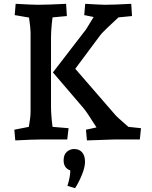

<svg xmlns="http://www.w3.org/2000/svg" viewBox="-20 -730 797 1005"><path d="M430 -51 485 -63Q431 -149 417 -164L257 -351L431 -577L470 -641L421 -651L426 -710Q511 -705 530 -705Q575 -705 667 -710L671 -646L600 -639Q573 -614 541.5 -584Q510 -554 505 -546L374 -370L583 -129Q593 -117 652 -66L718 -59L712 0H580Q558 0 435 5ZM55 -51 131 -66Q140 -116 140 -144V-561Q140 -582 132 -638L57 -651L62 -710Q152 -705 178 -705Q228 -705 326 -710L330 -646L255 -639Q247 -577 247 -531V-174Q247 -128 255 -66L339 -59L332 0H199Q155 0 60 5ZM348 162Q313 150 313 109Q313 80 329.5 65Q346 50 368 50Q395 50 410 67.5Q425 85 425 117Q425 145 409 184.5Q393 224 373 255L333 243Q348 195 348 162Z"/></svg>

Font: Andada Pro SemiBold
Style: Regular
Weight: 600
Designer: Carolina Giovagnoli
Foundry: Huerta Tipografica
Version: Version 3.005